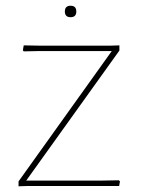

<svg xmlns="http://www.w3.org/2000/svg" viewBox="-20 -651 495 672"><path d="M71.8 -19H338.9L396 -20L399.9 -16.1L397 0H76.2L44.9 1V-16.1L371.1 -472.2H111.8L63 -471.2L60.1 -475.1L63 -492.2L118.2 -491.2H367.2L397.9 -492.2V-474.1ZM207 -610.8Q207 -630.9 227.1 -630.9Q247.1 -630.9 247.1 -610.8Q247.1 -590.8 227.1 -590.8Q207 -590.8 207 -610.8Z"/></svg>

Font: Datalegreya
Style: Gradient
Weight: 400
Designer: Figs Lab
Foundry: Figs Lab
Version: Version 1.002;PS 001.002;hotconv 1.0.70;makeotf.lib2.5.58329